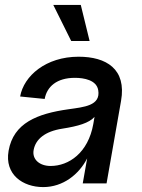

<svg xmlns="http://www.w3.org/2000/svg" viewBox="-20 -747 579 782"><path d="M156 15C237 15 302 -37 335 -102L317 0H414L473 -336C496 -466 413 -516 300 -516C167 -516 77 -438 62 -354L162 -344C171 -394 211 -430 285 -430C322 -430 373 -421 380 -380C391 -316 321 -311 259 -302C131 -284 35 -246 15 -133C-2 -36 73 15 156 15ZM117 -136C125 -180 163 -212 234 -223C298 -233 343 -246 365 -271L360 -242C339 -124 260 -71 186 -71C141 -71 110 -98 117 -136ZM197 -727 270 -580H345L309 -727Z"/></svg>

Font: Uncut Sans Medium
Style: Italic
Weight: 500
Italic angle: -10°
Designer: Kasper Nordkvist
Foundry: Uncut Type
Version: Version 1.111;FEAKit 1.0